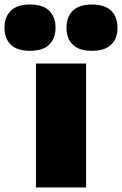

<svg xmlns="http://www.w3.org/2000/svg" viewBox="-106 -832 542 852"><path d="M53.5 0V-550H276V0ZM302 -606.5Q245 -606.5 217 -633.8Q189 -661 189 -709Q189 -757 217 -784.5Q245 -812 302 -812Q359 -812 387.2 -784.5Q415.5 -757 415.5 -709Q415.5 -661 387.2 -633.8Q359 -606.5 302 -606.5ZM27 -606.5Q-30 -606.5 -58 -633.8Q-86 -661 -86 -709Q-86 -757 -58 -784.5Q-30 -812 27 -812Q84 -812 112.2 -784.5Q140.5 -757 140.5 -709Q140.5 -661 112.2 -633.8Q84 -606.5 27 -606.5Z"/></svg>

Font: Encode Sans SmExp Black
Style: Regular
Weight: 900
Width: 6
Designer: Multiple Designers
Foundry: Impallari Type
Version: Version 3.002; ttfautohint (v1.8.3) -l 8 -r 50 -G 200 -x 14 